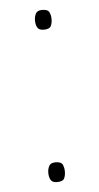

<svg xmlns="http://www.w3.org/2000/svg" viewBox="-45 -806 310 600"><g transform="rotate(-5 110.0 -506.0)"><path d="M85 -745Q85 -757 90 -766.5Q95 -776 110 -776Q128 -776 132.5 -766.5Q137 -757 137 -745Q137 -732 132.5 -723Q128 -714 110 -714Q95 -714 90 -723Q85 -732 85 -745ZM85 -267Q85 -279 90 -288.5Q95 -298 110 -298Q128 -298 132.5 -288.5Q137 -279 137 -267Q137 -254 132.5 -245Q128 -236 110 -236Q95 -236 90 -245Q85 -254 85 -267Z"/></g></svg>

Font: Noto Sans Khmer UI Thin
Style: Regular
Weight: 100
Designer: Danh Hong and the Monotype Design Team
Foundry: Monotype Imaging Inc.
Version: Version 2.002; ttfautohint (v1.8.4.7-5d5b)